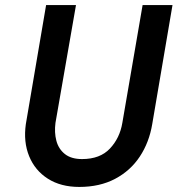

<svg xmlns="http://www.w3.org/2000/svg" viewBox="-20 -720 701 758"><path d="M162 -700 82 -230Q72 -160 95 -103.5Q118 -47 169 -14.5Q220 18 293 18Q374 18 434.5 -14Q495 -46 532 -102Q569 -158 581 -230L661 -700H543L463 -235Q453 -175 414 -133.5Q375 -92 304 -92Q261 -92 236 -112Q211 -132 202.5 -164.5Q194 -197 199 -235L280 -700Z"/></svg>

Font: Jost* 500 Medium Italic
Style: Italic
Weight: 500
Italic angle: -10°
Version: Version 3.200; ttfautohint (v0.97) -l 8 -r 50 -G 200 -x 14 -